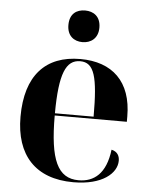

<svg xmlns="http://www.w3.org/2000/svg" viewBox="-55 -815 680 870"><g transform="rotate(5 285.5 -380.0)"><path d="M297 -626C335 -626 368 -649 368 -698C368 -749 335 -770 297 -770C258 -770 227 -749 227 -698C227 -649 258 -626 297 -626ZM311 10C443 10 508 -48 508 -105C508 -127 498 -146 471 -152C458 -42 404 -1 334 -1C239 -1 201 -82 201 -284H529V-308C529 -467 440 -549 295 -549C137 -549 47 -453 47 -265C47 -91 138 10 311 10ZM377 -294H201C202 -475 230 -539 295 -539C359 -539 377 -475 377 -294Z"/></g></svg>

Font: Noto Serif Display
Style: Bold
Weight: 700
Designer: Monotype Design Team
Foundry: Monotype Imaging Inc.
Version: Version 2.009